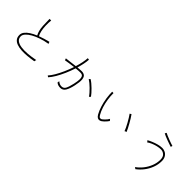

<svg xmlns="http://www.w3.org/2000/svg" viewBox="249 -2132 3502 3502"><g transform="rotate(45 2000.0 -380.5)"><path d="M756 -33Q675 -19 597.5 -12Q520 -5 452.5 -9Q385 -13 333.5 -31.5Q282 -50 253 -86Q224 -122 224 -180Q224 -226 255 -266Q286 -306 339.5 -340.5Q393 -375 461 -403Q439 -442 427 -489Q415 -536 410.5 -605Q406 -674 406 -777H448Q441 -709 443.5 -640Q446 -571 458.5 -512.5Q471 -454 493 -416Q542 -435 594.5 -450.5Q647 -466 700 -479L715 -441Q619 -425 536.5 -397Q454 -369 391.5 -333.5Q329 -298 294 -258.5Q259 -219 259 -181Q259 -123 300.5 -91Q342 -59 413 -49Q484 -39 575.5 -46.5Q667 -54 766 -74Q762 -66 759.5 -53.5Q757 -41 756 -33Z M1140 -4Q1140 -4 1133 -9Q1126 -14 1119.5 -18.5Q1113 -23 1112 -23Q1153 -67 1194.5 -138Q1236 -209 1274.5 -295.5Q1313 -382 1343 -471Q1283 -464 1226.5 -455.5Q1170 -447 1138 -441Q1138 -442 1135 -450.5Q1132 -459 1129 -468.5Q1126 -478 1125 -478Q1165 -481 1227.5 -490Q1290 -499 1354 -506Q1376 -576 1389.5 -642Q1403 -708 1406 -763L1441 -758Q1438 -704 1425 -641Q1412 -578 1392 -510Q1421 -513 1448 -515Q1475 -517 1496 -517Q1543 -517 1572.5 -494.5Q1602 -472 1608 -413.5Q1614 -355 1590 -246Q1568 -143 1533.5 -83.5Q1499 -24 1433 -24Q1406 -24 1380.5 -31Q1355 -38 1329 -59Q1331 -67 1332.5 -79Q1334 -91 1334 -98Q1358 -78 1380.5 -68.5Q1403 -59 1431 -59Q1483 -59 1508 -105.5Q1533 -152 1556 -255Q1573 -332 1574.5 -377Q1576 -422 1565.5 -445Q1555 -468 1536.5 -475Q1518 -482 1495 -482Q1473 -482 1443 -480Q1413 -478 1381 -475Q1351 -382 1311 -291Q1271 -200 1227 -125Q1183 -50 1140 -4ZM1919 -279Q1901 -307 1872.5 -339.5Q1844 -372 1811.5 -404Q1779 -436 1746.5 -462.5Q1714 -489 1688 -505L1711 -530Q1741 -512 1775 -484Q1809 -456 1841.5 -423.5Q1874 -391 1901.5 -360.5Q1929 -330 1945 -306Z M2394 -126Q2376 -115 2354 -111Q2332 -107 2309 -120Q2286 -133 2264 -171Q2229 -234 2203.5 -316Q2178 -398 2165 -484Q2152 -570 2153 -645L2188 -644Q2187 -571 2199 -488.5Q2211 -406 2235.5 -327.5Q2260 -249 2297 -186Q2317 -151 2338 -148Q2359 -145 2377 -157Q2395 -170 2414.5 -189.5Q2434 -209 2451 -230Q2468 -251 2476 -268Q2486 -250 2502 -238Q2492 -223 2473.5 -200.5Q2455 -178 2433.5 -157.5Q2412 -137 2394 -126ZM2821 -295Q2813 -319 2794.5 -358Q2776 -397 2752 -440Q2728 -483 2704 -522.5Q2680 -562 2661 -587L2692 -605Q2712 -578 2736.5 -538Q2761 -498 2785.5 -454.5Q2810 -411 2829.5 -372.5Q2849 -334 2858 -310Q2849 -309 2837.5 -304.5Q2826 -300 2821 -295Z M3450 56Q3445 50 3435.5 43Q3426 36 3418 33Q3484 -12 3537 -79Q3590 -146 3621.5 -226.5Q3653 -307 3653 -391Q3653 -462 3614.5 -496Q3576 -530 3526 -530Q3484 -530 3433.5 -518Q3383 -506 3336 -486Q3289 -466 3257 -442Q3254 -449 3246 -459.5Q3238 -470 3232 -474Q3267 -494 3318 -515.5Q3369 -537 3424.5 -551.5Q3480 -566 3526 -566Q3569 -566 3606 -546Q3643 -526 3666 -487Q3689 -448 3689 -391Q3689 -302 3657.5 -218Q3626 -134 3572 -64Q3518 6 3450 56ZM3619 -689Q3603 -694 3568.5 -705.5Q3534 -717 3493.5 -732Q3453 -747 3419 -761.5Q3385 -776 3368 -786L3386 -817Q3401 -808 3433.5 -794Q3466 -780 3504 -765.5Q3542 -751 3576.5 -739Q3611 -727 3630 -722Z"/></g></svg>

Font: Zen Kaku Gothic New Light
Style: Regular
Weight: 300
Designer: Yoshimichi Ohira
Foundry: Positype
Version: Version 1.002